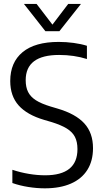

<svg xmlns="http://www.w3.org/2000/svg" viewBox="-20 -966 534 994"><path d="M44 -18.5V-87Q86 -73 129.5 -65.8Q173 -58.5 213.5 -58.5Q381 -58.5 381 -194Q381 -232 367.8 -257.5Q354.5 -283 325.2 -301Q296 -319 245.5 -334.5L208 -345.5Q120 -371.5 76.5 -420.2Q33 -469 33 -546.5Q33 -643 97 -696Q161 -749 284 -749Q322.5 -749 361.2 -743.8Q400 -738.5 430 -729V-660.5Q363.5 -681.5 286 -681.5Q113 -681.5 113 -551Q113 -514.5 125.5 -489.8Q138 -465 165.5 -447.2Q193 -429.5 240.5 -415L277.5 -404Q371.5 -376.5 416.5 -327.2Q461.5 -278 461.5 -199Q461.5 -133 432.2 -86.5Q403 -40 347 -15.5Q291 9 212 9Q170.5 9 126.5 2Q82.5 -5 44 -18.5ZM333 -945.5H399L287.5 -804.5H215L104 -945.5H169.5L251.5 -838.5Z"/></svg>

Font: Encode Sans Semi Condensed
Style: Regular
Weight: 400
Width: 4
Designer: Multiple Designers
Foundry: Impallari Type
Version: Version 2.000